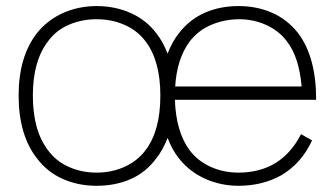

<svg xmlns="http://www.w3.org/2000/svg" viewBox="-20 -598 1106 634"><path d="M974 -155 1010.5 -134.5Q975.5 -58 907.5 -18.5Q845.5 15.5 767.5 15.5Q738 15.5 710 9.5Q682 3.5 656.8 -8Q631.5 -19.5 609.8 -36.2Q588 -53 571 -75Q549 -102 533.5 -142.5Q517.5 -102 496 -75Q461.5 -28.5 411.2 -6.5Q361 15.5 299 15.5Q238.5 15.5 187.5 -7Q136.5 -29.5 102 -75Q41.5 -152.5 41.5 -282.5Q41.5 -411 102 -488.5Q118.5 -509.5 140 -526.2Q161.5 -543 186.8 -554.5Q212 -566 240.5 -572Q269 -578 299 -578Q359.5 -578 411 -555.2Q462.5 -532.5 496 -488.5Q517.5 -461.5 533.5 -421Q549 -461.5 571 -488.5Q606 -534 656.5 -556Q707 -578 767.5 -578Q828 -578 878.2 -556Q928.5 -534 964.5 -488.5Q1024 -409.5 1024 -268.5H557.5Q561 -163.5 606 -102Q633.5 -66 675.8 -47Q718 -28 767.5 -28Q837.5 -28 889.5 -59.5Q942 -92 974 -155ZM558.5 -312.5H976Q967.5 -409.5 928 -460.5Q915 -478.5 897.5 -492.2Q880 -506 859.8 -515.2Q839.5 -524.5 816.8 -529.5Q794 -534.5 771 -534.5Q721 -534.5 677.2 -515.8Q633.5 -497 606 -460.5Q564 -403.5 558.5 -312.5ZM509.5 -282.5Q509.5 -397.5 460.5 -461.5Q433.5 -497.5 391 -516Q348.5 -534.5 299 -534.5Q249.5 -534.5 207 -516Q164.5 -497.5 138.5 -461.5Q88.5 -396.5 88.5 -282.5Q88.5 -167 138.5 -102Q164.5 -66 207 -47Q249.5 -28 299 -28Q348.5 -28 391 -47Q433.5 -66 460.5 -102Q509.5 -166 509.5 -282.5Z"/></svg>

Font: Russisch Sans ExtraLight
Style: Regular
Weight: 200
Width: 4
Designer: Michael Sharanda (font) & Cristiano Sobral (main changes)
Foundry: Michael Sharanda
Version: Version 2.00;September 8, 2020;FontCreator 13.0.0.2681 64-bi